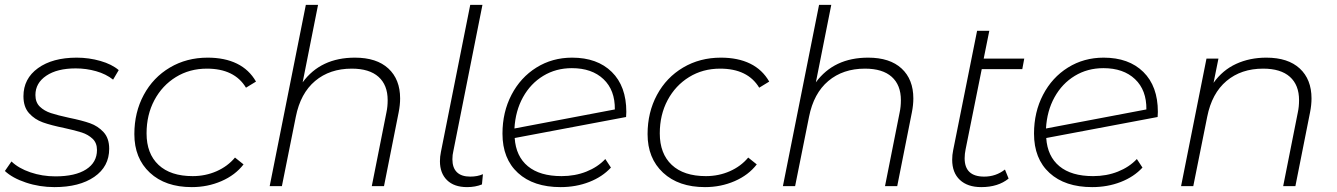

<svg xmlns="http://www.w3.org/2000/svg" viewBox="-27 -762 5475 786"><path d="M-7 -62 20 -101Q49 -73 97.5 -56.5Q146 -40 200 -40Q281 -40 325.5 -68.5Q370 -97 370 -148Q370 -177 352 -194Q334 -211 308 -219.5Q282 -228 236 -238Q182 -249 148.5 -261Q115 -273 92 -298.5Q69 -324 69 -368Q69 -440 128.5 -483Q188 -526 287 -526Q337 -526 384 -512.5Q431 -499 459 -475L436 -436Q407 -459 366.5 -470.5Q326 -482 283 -482Q207 -482 162.5 -452Q118 -422 118 -373Q118 -343 136 -325.5Q154 -308 181.5 -299Q209 -290 255 -280Q309 -269 341.5 -257.5Q374 -246 397 -221Q420 -196 420 -153Q420 -80 359 -38Q298 4 196 4Q135 4 79.5 -14.5Q24 -33 -7 -62Z M523 -213Q523 -302 561.5 -373.5Q600 -445 668.5 -485.5Q737 -526 823 -526Q893 -526 943 -501.5Q993 -477 1021 -428L980 -403Q933 -481 820 -481Q749 -481 693 -446.5Q637 -412 605 -352Q573 -292 573 -216Q573 -133 622 -87Q671 -41 762 -41Q814 -41 859.5 -61Q905 -81 935 -117L970 -89Q936 -45 879.5 -20.5Q823 4 758 4Q650 4 586.5 -55Q523 -114 523 -213Z M1611 -359Q1611 -332 1605 -302L1545 0H1495L1555 -302Q1560 -325 1560 -352Q1560 -414 1522.5 -447.5Q1485 -481 1413 -481Q1323 -481 1263 -430.5Q1203 -380 1184 -284L1127 0H1077L1225 -742H1275L1212 -425Q1286 -526 1426 -526Q1515 -526 1563 -481.5Q1611 -437 1611 -359Z M1774 -102Q1774 -121 1778 -140L1898 -742H1948L1829 -144Q1825 -128 1825 -110Q1825 -75 1843.5 -57Q1862 -39 1898 -39Q1928 -39 1950 -49L1946 -7Q1919 4 1885 4Q1832 4 1803 -24.5Q1774 -53 1774 -102Z M2537 -304 2536 -283 2080 -197Q2085 -122 2134 -81.5Q2183 -41 2272 -41Q2327 -41 2373.5 -59.5Q2420 -78 2451 -111L2474 -76Q2439 -38 2385 -17Q2331 4 2268 4Q2157 4 2093.5 -54Q2030 -112 2030 -215Q2030 -303 2067 -374Q2104 -445 2169 -485.5Q2234 -526 2315 -526Q2418 -526 2477.5 -467.5Q2537 -409 2537 -304ZM2079 -236 2490 -314Q2491 -393 2443.5 -438Q2396 -483 2314 -483Q2249 -483 2197 -451.5Q2145 -420 2114 -364Q2083 -308 2079 -236Z M2624 -213Q2624 -302 2662.5 -373.5Q2701 -445 2769.5 -485.5Q2838 -526 2924 -526Q2994 -526 3044 -501.5Q3094 -477 3122 -428L3081 -403Q3034 -481 2921 -481Q2850 -481 2794 -446.5Q2738 -412 2706 -352Q2674 -292 2674 -216Q2674 -133 2723 -87Q2772 -41 2863 -41Q2915 -41 2960.5 -61Q3006 -81 3036 -117L3071 -89Q3037 -45 2980.5 -20.5Q2924 4 2859 4Q2751 4 2687.5 -55Q2624 -114 2624 -213Z M3712 -359Q3712 -332 3706 -302L3646 0H3596L3656 -302Q3661 -325 3661 -352Q3661 -414 3623.5 -447.5Q3586 -481 3514 -481Q3424 -481 3364 -430.5Q3304 -380 3285 -284L3228 0H3178L3326 -742H3376L3313 -425Q3387 -526 3527 -526Q3616 -526 3664 -481.5Q3712 -437 3712 -359Z M3926 -151Q3922 -132 3922 -114Q3922 -39 4002 -39Q4050 -39 4087 -68L4102 -31Q4059 4 3990 4Q3934 4 3902.5 -25.5Q3871 -55 3871 -108Q3871 -128 3875 -147L3973 -636H4023L4000 -522H4166L4158 -479H3992Z M4713 -304 4712 -283 4256 -197Q4261 -122 4310 -81.5Q4359 -41 4448 -41Q4503 -41 4549.5 -59.5Q4596 -78 4627 -111L4650 -76Q4615 -38 4561 -17Q4507 4 4444 4Q4333 4 4269.5 -54Q4206 -112 4206 -215Q4206 -303 4243 -374Q4280 -445 4345 -485.5Q4410 -526 4491 -526Q4594 -526 4653.5 -467.5Q4713 -409 4713 -304ZM4255 -236 4666 -314Q4667 -393 4619.5 -438Q4572 -483 4490 -483Q4425 -483 4373 -451.5Q4321 -420 4290 -364Q4259 -308 4255 -236Z M5342 -359Q5342 -332 5336 -302L5276 0H5226L5286 -302Q5291 -325 5291 -352Q5291 -414 5253.5 -447.5Q5216 -481 5144 -481Q5054 -481 4994 -430.5Q4934 -380 4915 -284L4858 0H4808L4912 -522H4961L4941 -423Q4978 -475 5033.5 -500.5Q5089 -526 5157 -526Q5246 -526 5294 -481.5Q5342 -437 5342 -359Z"/></svg>

Font: Montserrat Alternates Light
Style: Italic
Weight: 300
Italic angle: -11.3°
Designer: Julieta Ulanovsky
Foundry: Julieta Ulanovsky
Version: Version 7.200